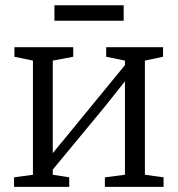

<svg xmlns="http://www.w3.org/2000/svg" viewBox="-20 -726 690 746"><path d="M34.5 0V-37L108 -47V-490.5L36 -505.5V-542.5H264.5V-505.5L185 -490.5V-131L259 -221L465.5 -473V-490.5L392.5 -505.5V-542.5H613.5V-505.5L543 -490.5V-47L615.5 -37V0H387.5V-37L465.5 -47V-410L385.5 -309.5L185 -67V-47L249 -37V0ZM460.5 -705.5V-645.5H191.5V-705.5Z"/></svg>

Font: Merriweather 48pt Light
Style: Regular
Weight: 300
Version: Version 2.100